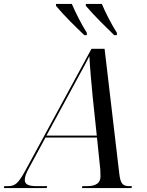

<svg xmlns="http://www.w3.org/2000/svg" viewBox="-80 -964 753 984"><path d="M352 -784H365V-796C338 -838 307 -900 288 -944H207V-934C250 -882 309 -825 352 -784ZM505 -784H519V-796C492 -838 460 -900 442 -944H360V-934C404 -882 463 -825 505 -784ZM-60 0H159L162 -10H109C66 -10 47 -19 47 -42C47 -57 54 -77 68 -102L153 -259H417L434 -95C434 -85 435 -71 435 -60C435 -26 412 -10 365 -10H342L340 0H594L596 -10H584C548 -10 537 -23 531 -77L456 -714H389L51 -92C13 -22 -3 -10 -41 -10H-58ZM271 -477C310 -551 356 -631 378 -676C380 -631 389 -527 395 -468L416 -269H158Z"/></svg>

Font: Noto Serif Display SemiCondensed
Style: Italic
Weight: 400
Width: 4
Italic angle: -12°
Designer: Monotype Design Team
Foundry: Monotype Imaging Inc.
Version: Version 2.009